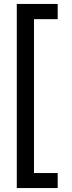

<svg xmlns="http://www.w3.org/2000/svg" viewBox="-20 -836 362 972"><path d="M272 -739H152V40H272V116H65V-816H272Z"/></svg>

Font: Statis Sans
Style: Regular
Weight: 400
Designer: bBox Type GmbH
Foundry: bBox Type GmbH
Version: Version 1.000